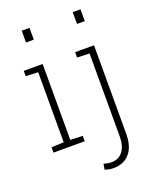

<svg xmlns="http://www.w3.org/2000/svg" viewBox="-175 -858 931 1166"><g transform="rotate(-20 290.5 -274.5)"><path d="M41 0V-34.7L120.6 -37.6V-490.7L41 -493.7V-528.3H163.1V-37.6L242.7 -34.7V0ZM112.8 -685.5V-761.7H163.1V-685.5ZM351.6 213.4Q336.9 213.4 324.2 210.9Q311.5 208.5 296.9 203.6L303.2 167.5Q311.5 170.4 325.7 173.1Q339.8 175.8 351.6 175.8Q399.4 175.8 426 141.1Q452.6 106.4 452.6 43.5V-490.7L373 -493.7V-528.3H495.1V43.5Q495.1 125 457.3 169.2Q419.4 213.4 351.6 213.4ZM442.4 -685.5V-761.7H492.7V-685.5Z"/></g></svg>

Font: Roboto Slab ExtraLight
Style: Regular
Weight: 250
Designer: Google
Version: Version 2.000; ttfautohint (v1.8.1.43-b0c9)